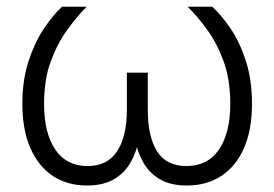

<svg xmlns="http://www.w3.org/2000/svg" viewBox="-20 -556 833 583"><path d="M244.1 7.3Q184.6 7.3 140.6 -21.7Q96.7 -50.8 72.3 -106.2Q47.9 -161.6 47.9 -240.7Q47.9 -313.5 66.7 -370.6Q85.4 -427.7 113.3 -469.2Q141.1 -510.7 168.5 -535.6H243.2Q212.9 -505.4 183.1 -463.9Q153.3 -422.4 133.5 -367.7Q113.8 -313 113.8 -240.7Q113.8 -152.3 147.7 -102.1Q181.6 -51.8 245.6 -51.8Q305.7 -51.8 335.4 -96.4Q365.2 -141.1 365.2 -223.6V-335.4H428.7V-223.6Q428.7 -141.1 457 -96.4Q485.4 -51.8 545.9 -51.8Q610.8 -51.8 645 -102.1Q679.2 -152.3 679.2 -240.7Q679.2 -314 659.2 -369.1Q639.2 -424.3 609.4 -465.3Q579.6 -506.3 549.8 -535.6H624.5Q651.9 -510.7 679.7 -470Q707.5 -429.2 726.3 -371.8Q745.1 -314.5 745.1 -240.7Q745.1 -161.1 720.7 -106Q696.3 -50.8 651.9 -21.7Q607.4 7.3 547.4 7.3Q497.6 7.3 465.3 -11.7Q433.1 -30.8 415 -63Q397 -95.2 389.2 -134.3H401.9Q394.5 -93.8 376 -61.8Q357.4 -29.8 325 -11.2Q292.5 7.3 244.1 7.3Z"/></svg>

Font: Inter 20pt Light
Style: Regular
Weight: 300
Version: Version 4.001;git-66647c0bb